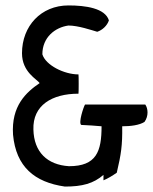

<svg xmlns="http://www.w3.org/2000/svg" viewBox="-20 -646 563 707"><path d="M28 -150C39 -32 107 25 219 41C283 41 324 30 361 -2V18C378 11 394 1 410 -10C426 -78 431 -111 430 -181C461 -181 493 -185 512 -197C528 -219 525 -247 515 -261H293C288 -253 268 -194 279 -186C302 -185 334 -183 354 -181C354 -88 335 -34 234 -34C154 -39 105 -86 103 -169C100 -258 171 -301 269 -301C270 -305 270 -369 269 -372C216 -372 148 -406 136 -446C136 -508 182 -545 232 -552C268 -552 317 -535 338 -529C357 -535 375 -552 381 -571C367 -616 295 -626 232 -626C131 -626 61 -550 61 -450C61 -380 117 -354 126 -340C76 -306 21 -256 28 -150Z"/></svg>

Font: Snowfall
Style: Regular
Weight: 400
Designer: Jasper
Foundry: Cannot Into Space Fonts
Version: Version 0.9